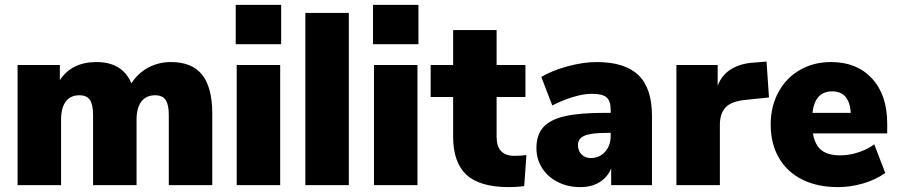

<svg xmlns="http://www.w3.org/2000/svg" viewBox="-20 -758 3681 786"><path d="M849 -292V0H671V-287Q671 -330 658 -349Q645 -368 615 -368Q578 -368 558.5 -342Q539 -316 539 -268V0H361V-287Q361 -330 348 -349Q335 -368 305 -368Q268 -368 249 -342Q230 -316 230 -268V0H52V-492H225V-430Q274 -504 375 -504Q481 -504 518 -417Q544 -458 586.5 -481Q629 -504 680 -504Q766 -504 807.5 -452Q849 -400 849 -292Z M949 0V-492H1127V0ZM945 -738H1131V-577H945Z M1230 0V-705H1408V0Z M1511 0V-492H1689V0ZM1507 -738H1693V-577H1507Z M2135 -123 2126 4Q2094 8 2064 8Q1944 8 1889.5 -42.5Q1835 -93 1835 -199V-361H1743V-492H1835V-635H2013V-492H2131V-361H2013V-198Q2013 -120 2086 -120Q2108 -120 2135 -123Z M2649 -284V0H2482V-69Q2468 -33 2435 -12.5Q2402 8 2356 8Q2305 8 2264 -12.5Q2223 -33 2199.5 -69.5Q2176 -106 2176 -152Q2176 -205 2203.5 -236.5Q2231 -268 2291 -282Q2351 -296 2453 -296H2480V-308Q2480 -345 2463 -359.5Q2446 -374 2403 -374Q2369 -374 2324.5 -360.5Q2280 -347 2241 -326L2196 -443Q2239 -469 2303.5 -486.5Q2368 -504 2422 -504Q2538 -504 2593.5 -450.5Q2649 -397 2649 -284ZM2480 -202V-214H2464Q2400 -214 2373 -202.5Q2346 -191 2346 -164Q2346 -141 2360.5 -126Q2375 -111 2398 -111Q2434 -111 2457 -136.5Q2480 -162 2480 -202Z M3128 -359 3031 -349Q2973 -343 2950 -318Q2927 -293 2927 -247V0H2749V-492H2918V-407Q2935 -452 2974 -475.5Q3013 -499 3069 -502L3118 -506Z M3612 -212H3308Q3316 -164 3343 -143Q3370 -122 3420 -122Q3456 -122 3493 -134Q3530 -146 3559 -167L3604 -50Q3567 -23 3515 -7.5Q3463 8 3411 8Q3326 8 3264 -23Q3202 -54 3168.5 -112Q3135 -170 3135 -248Q3135 -322 3166.5 -380.5Q3198 -439 3254.5 -471.5Q3311 -504 3382 -504Q3488 -504 3550 -436.5Q3612 -369 3612 -252ZM3306 -296H3463Q3457 -384 3387 -384Q3316 -384 3306 -296Z"/></svg>

Font: wassup Sans
Style: Black
Weight: 900
Version: Version 2.001